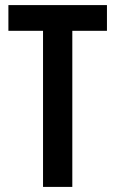

<svg xmlns="http://www.w3.org/2000/svg" viewBox="-20 -734 454 754"><path d="M264 0V-613H400V-714H13V-613H149V0Z"/></svg>

Font: Noto Sans Hebrew ExtraCondensed SemiBold
Style: Regular
Weight: 600
Width: 2
Designer: Ben Nathan
Foundry: Google LLC
Version: Version 3.001